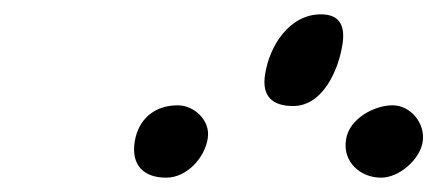

<svg xmlns="http://www.w3.org/2000/svg" viewBox="-20 -861 610 268"><path d="M168 -663C163 -631 180 -613 212 -613C241 -613 266 -641 270 -668C274 -693 251 -714 228 -714C196 -714 173 -695 168 -663ZM463 -666C458 -635 483 -613 512 -613C537 -613 566 -638 570 -663C574 -689 553 -714 528 -714C502 -714 467 -695 463 -666ZM350 -757C345 -726 361 -713 389 -713C432 -713 453 -766 458 -799C462 -824 455 -841 428 -841C384 -841 356 -797 350 -757Z"/></svg>

Font: Asimov Print
Style: Regular
Weight: 500
Designer: Google
Version: Version 2.000980: 2014